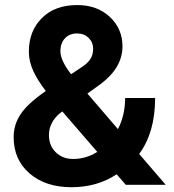

<svg xmlns="http://www.w3.org/2000/svg" viewBox="-20 -741 696 770"><path d="M34.7 -191.4C34.7 -131.3 55.7 -82.5 98.1 -45.9C140.6 -8.8 196.8 9.8 267.1 9.8C335 9.8 395.5 -7.3 447.8 -42L484.4 0H644.5L538.1 -123.5C580.6 -180.7 602.1 -255.9 602.1 -348.1H481.9C481.9 -302.7 472.2 -260.7 453.1 -223.1L330.6 -365.7L385.3 -405.3C442.4 -448.7 471.2 -498.5 471.2 -555.2C471.2 -602.5 454.1 -641.6 420.4 -673.3C386.2 -705.1 342.8 -720.7 289.6 -720.7C230.5 -720.7 183.1 -703.6 148.4 -668.9C113.3 -634.3 95.7 -588.9 95.7 -533.7C95.7 -479.5 121.1 -432.6 163.6 -376C114.3 -341.8 80.6 -310.5 62.5 -282.7C43.9 -254.9 34.7 -224.1 34.7 -191.4ZM222.2 -535.6C222.2 -578.6 248.5 -606.9 289.1 -606.9C308.1 -606.9 323.2 -601.1 335.4 -588.9C347.7 -576.7 353.5 -562.5 353.5 -546.4C353.5 -513.7 341.3 -493.2 302.7 -468.3L265.1 -443.4C236.3 -480.5 222.2 -511.2 222.2 -535.6ZM273.9 -103.5C245.1 -103.5 221.7 -112.3 203.6 -130.4C185.5 -147.9 176.3 -170.9 176.3 -199.2C176.3 -232.9 190.9 -261.7 219.7 -286.6L230 -293.9L370.1 -131.8C339.8 -112.8 307.6 -103.5 273.9 -103.5Z"/></svg>

Font: Roboto
Style: Bold
Weight: 700
Designer: Google
Version: Version 2.137; 2017